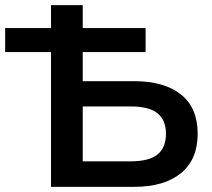

<svg xmlns="http://www.w3.org/2000/svg" viewBox="-40 -725 824 745"><path d="M158 0V-523H-20V-616H158V-705H281V-616H525V-523H281V-410H481Q597 -410 662 -358.5Q727 -307 727 -206Q727 -106 662 -53Q597 0 481 0ZM281 -99H467Q538 -99 571 -125.5Q604 -152 604 -206Q604 -259 571 -285.5Q538 -312 467 -312H281Z"/></svg>

Font: MulishBold
Style: Bold
Weight: 700
Designer: Vernon Adams
Foundry: Vernon Adams
Version: Version 3.602; ttfautohint (v1.8.3)